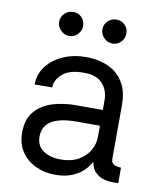

<svg xmlns="http://www.w3.org/2000/svg" viewBox="-85 -816 734 895"><g transform="rotate(10 282.0 -369.0)"><path d="M237.9 12.1Q186.1 12.1 143.8 -7.8Q101.6 -27.7 76.7 -65.2Q51.8 -102.6 51.8 -155.5Q51.8 -218.4 83.5 -255.3Q115.1 -292.3 166.5 -308.2Q218 -324.2 277.7 -323.9H404.1V-368.6Q404.1 -418.3 375 -449.2Q345.9 -480.1 287.6 -479.4Q219.5 -480.1 186.4 -450.8Q153.4 -421.5 153.4 -386.4L70.3 -385.7Q70.7 -435.7 100.1 -473.5Q129.6 -511.4 178.6 -532.5Q227.6 -553.6 286.2 -553.3Q319.6 -553.6 354.9 -544.9Q390.3 -536.2 420.5 -514.9Q450.6 -493.6 469.3 -456Q487.9 -418.3 487.9 -360.1L487.2 -107.2Q487.2 -89.1 500 -81.5Q512.8 -73.9 533.4 -73.9H534.1V0H512.8Q468.4 0 445 -14.2Q421.5 -28.4 412.8 -46Q404.1 -63.6 404.1 -73.9V-74.6H399.9Q391.7 -57.5 371.8 -37.3Q351.9 -17 318.7 -2.5Q285.5 12.1 237.9 12.1ZM250 -62.5Q300.1 -62.5 334.3 -82Q368.6 -101.6 386 -132.5Q403.4 -163.4 403.4 -197.4V-249.3H293.3Q134.9 -249.3 134.9 -150.6Q134.9 -106.9 167.4 -84.7Q199.9 -62.5 250 -62.5ZM188.9 -636.4Q166.5 -636.4 149.3 -653.6Q132.1 -670.8 132.1 -693.2Q132.1 -717.7 149.3 -733.8Q166.5 -750 188.9 -750Q213.4 -750 229.6 -733.8Q245.7 -717.7 245.7 -693.2Q245.7 -670.8 229.6 -653.6Q213.4 -636.4 188.9 -636.4ZM393.5 -636.4Q371.1 -636.4 353.9 -653.6Q336.6 -670.8 336.6 -693.2Q336.6 -717.7 353.9 -733.8Q371.1 -750 393.5 -750Q418 -750 434.1 -733.8Q450.3 -717.7 450.3 -693.2Q450.3 -670.8 434.1 -653.6Q418 -636.4 393.5 -636.4Z"/></g></svg>

Font: Inter Zeller
Style: Regular
Weight: 400
Designer: Rasmus Andersson; Joe Bland
Foundry: zeller
Version: Version 3.015;git-dec3a8cb1